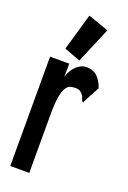

<svg xmlns="http://www.w3.org/2000/svg" viewBox="-135 -730 520 779"><g transform="rotate(20 125.0 -340.5)"><path d="M17 -471H100L99 -414Q110 -448 131 -465.5Q152 -483 173 -482Q203 -481 220 -463Q237 -445 246 -418L211 -352L207 -343L201 -346Q198 -354 195 -362.5Q192 -371 179 -382Q169 -387 158 -387Q148 -387 137.5 -384.5Q127 -382 118.5 -370Q110 -358 104.5 -330.5Q99 -303 99 -252V1H17ZM134 -497 64 -523 110 -682 199 -651Z"/></g></svg>

Font: Inconsolata UltraCondensed Black
Style: Regular
Weight: 900
Width: 1
Monospace: yes
Designer: Raph Levien, Cyreal, Brenton Simpson
Foundry: Raph Levien, Cyreal, Google
Version: Version 3.001; ttfautohint (v1.8.2.53-6de2)